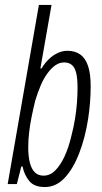

<svg xmlns="http://www.w3.org/2000/svg" viewBox="-20 -743 411 775"><path d="M161 12Q118 12 98 -12.5Q78 -37 71 -71H66L48 0H11L137 -723H188L143 -467H148Q161 -489 178 -505Q195 -521 214 -529.5Q233 -538 252 -538Q283 -538 304 -523Q325 -508 335.5 -476.5Q346 -445 346 -395Q346 -363 343.5 -330.5Q341 -298 336 -265Q324 -187 299.5 -124Q275 -61 240.5 -24.5Q206 12 161 12ZM156 -34Q182 -34 203 -55Q224 -76 240.5 -111.5Q257 -147 268 -194Q277 -228 282.5 -261.5Q288 -295 290.5 -327Q293 -359 293 -389Q293 -424 288 -446.5Q283 -469 271 -480Q259 -491 239 -491Q220 -491 203.5 -479.5Q187 -468 171.5 -447Q156 -426 144 -397.5Q132 -369 122 -336Q114 -303 107.5 -271Q101 -239 97.5 -208Q94 -177 94 -148Q94 -112 100.5 -86.5Q107 -61 120.5 -47.5Q134 -34 156 -34Z"/></svg>

Font: Archivo ExtraCondensed ExtraLight
Style: Italic
Weight: 250
Width: 2
Italic angle: -10°
Designer: Hector Gatti
Foundry: Omnibus-Type
Version: Version 2.001